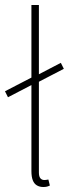

<svg xmlns="http://www.w3.org/2000/svg" viewBox="-20 -742 290 770"><path d="M12 -352 0 -376 116 -436 128 -440 224 -490 236 -466 128 -410 116 -406ZM154 8Q139 8 128 1.5Q117 -5 111.5 -19Q106 -33 106 -56V-722H136V-50Q136 -34 142 -27Q148 -20 158 -20Q161 -20 164.5 -20.5Q168 -21 174 -22L180 2Q174 5 168 6.5Q162 8 154 8Z"/></svg>

Font: Source Sans 3 ExtraLight ExtraLight
Style: Regular
Weight: 250
Version: Version 3.052;hotconv 1.1.0;makeotfexe 2.6.0